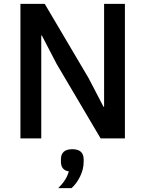

<svg xmlns="http://www.w3.org/2000/svg" viewBox="-20 -718 754 996"><path d="M502 0 274 -386 197 -534H194V0H86V-698H212L440 -312L517 -164H520V-698H628V0ZM414 109V121Q414 159 396 196.5Q378 234 351 258H282Q325 216 337 171Q296 165 296 120V109Q296 56 355 56Q414 56 414 109Z"/></svg>

Font: IBM Plex Sans Medm
Style: Regular
Weight: 500
Designer: Mike Abbink, Paul van der Laan, Pieter van Rosmalen
Foundry: Bold Monday
Version: Version 3.005